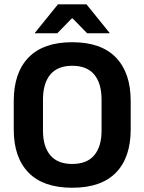

<svg xmlns="http://www.w3.org/2000/svg" viewBox="-20 -846 662 880"><path d="M311 14.5Q178.5 14.5 110.8 -54.8Q43 -124 43 -253V-383Q43 -512.5 110.8 -582.5Q178.5 -652.5 311 -652.5Q443.5 -652.5 511.2 -582.5Q579 -512.5 579 -383V-253Q579 -124 511.5 -54.8Q444 14.5 311 14.5ZM311 -94.5Q378.5 -94.5 412 -134.5Q445.5 -174.5 445.5 -247V-389Q445.5 -464 412 -504.2Q378.5 -544.5 311 -544.5Q244 -544.5 210.5 -504.2Q177 -464 177 -389V-247Q177 -174.5 210.5 -134.5Q244 -94.5 311 -94.5ZM245.5 -826H376.5L482 -695.5V-693.5H379.5L313 -761.5H309L242.5 -693.5H140V-695.5Z"/></svg>

Font: Anek Gujarati SemiBold
Style: Regular
Weight: 600
Designer: Mrunmayee Ghaisas (Gujarati), Yesha Goshar (Latin)
Foundry: Ek Type
Version: Version 1.003